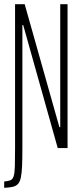

<svg xmlns="http://www.w3.org/2000/svg" viewBox="-20 -708 394 918"><path d="M0 190V160Q19 158 29.5 154Q40 150 45 135.5Q50 121 51 89Q52 57 52 0V-688H98L264 -100H268V-688H303V0H256L91 -588H87V0Q87 52 85.5 86.5Q84 121 79.5 141.5Q75 162 65.5 172Q56 182 40 185.5Q24 189 0 190Z"/></svg>

Font: Saira UltraCondensed Thin
Style: Regular
Weight: 250
Width: 1
Designer: Hector Gatti with collaboration of the Omnibus-Type team
Foundry: Omnibus-Type
Version: Version 1.101